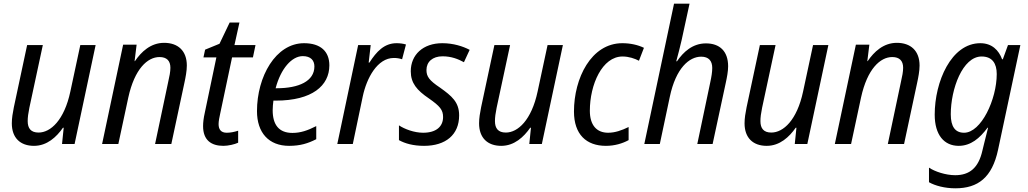

<svg xmlns="http://www.w3.org/2000/svg" viewBox="-20 -780 5566 1040"><path d="M164 10C235 10 286 -38 321 -88H325L316 0H384L498 -536H415L361 -284C328 -129 254 -62 189 -62C147 -62 130 -85 130 -124C130 -144 133 -167 139 -196L212 -536H127L55 -199C49 -169 44 -140 44 -112C44 -33 90 10 164 10Z M533 0H621L675 -252C709 -407 779 -471 844 -471C883 -471 903 -451 903 -413C903 -392 898 -366 891 -336L820 0H908L979 -332C985 -360 992 -395 992 -425C992 -505 944 -548 869 -548C796 -548 745 -499 711 -449H709L720 -538H647Z M1190 10C1216 10 1251 2 1270 -7V-72C1248 -65 1228 -61 1208 -61C1176 -61 1164 -80 1164 -108C1164 -125 1169 -147 1173 -166L1237 -469H1350L1364 -536H1250L1277 -658H1224L1169 -543L1091 -511L1082 -469H1152L1089 -168C1083 -141 1080 -117 1080 -97C1080 -21 1124 10 1190 10Z M1546 10C1606 10 1648 -3 1693 -26V-97C1646 -73 1608 -60 1564 -60C1491 -60 1457 -104 1457 -183C1457 -200 1459 -219 1461 -235H1474C1671 -235 1764 -316 1764 -426C1764 -502 1716 -546 1627 -546C1473 -546 1372 -365 1372 -178C1372 -61 1436 10 1546 10ZM1479 -302H1473C1501 -409 1561 -476 1620 -476C1663 -476 1683 -453 1683 -420C1683 -340 1598 -302 1479 -302Z M1807 0H1891L1945 -258C1966 -357 2024 -466 2113 -466C2129 -466 2143 -464 2158 -459L2179 -539C2163 -544 2145 -546 2128 -546C2061 -546 2019 -500 1981 -441H1977L1988 -536H1920Z M2277 10C2394 10 2467 -50 2467 -155C2467 -227 2427 -260 2364 -305C2304 -345 2290 -366 2290 -401C2290 -445 2323 -475 2377 -475C2425 -475 2462 -460 2493 -443L2524 -510C2488 -529 2436 -546 2376 -546C2271 -546 2205 -483 2205 -394C2205 -330 2238 -291 2303 -247C2363 -205 2380 -185 2380 -146C2380 -94 2342 -61 2272 -61C2223 -61 2171 -81 2141 -101V-21C2173 -3 2218 10 2277 10Z M2695 10C2766 10 2817 -38 2852 -88H2856L2847 0H2915L3029 -536H2946L2892 -284C2859 -129 2785 -62 2720 -62C2678 -62 2661 -85 2661 -124C2661 -144 2664 -167 2670 -196L2743 -536H2658L2586 -199C2580 -169 2575 -140 2575 -112C2575 -33 2621 10 2695 10Z M3262 10C3310 10 3352 -3 3385 -21V-92C3348 -74 3312 -61 3274 -61C3211 -61 3175 -103 3175 -180C3175 -322 3242 -474 3352 -474C3386 -474 3418 -463 3441 -451L3468 -521C3435 -537 3394 -546 3351 -546C3182 -546 3089 -356 3089 -176C3089 -52 3156 10 3262 10Z M3470 0H3554L3608 -255C3641 -412 3714 -473 3778 -473C3819 -473 3838 -450 3838 -412C3838 -390 3834 -365 3827 -333L3757 0H3840L3911 -330C3918 -362 3924 -394 3924 -421C3924 -503 3878 -545 3804 -545C3731 -545 3681 -498 3647 -448H3643C3653 -485 3664 -526 3672 -562L3715 -760H3631Z M4133 10C4204 10 4255 -38 4290 -88H4294L4285 0H4353L4467 -536H4384L4330 -284C4297 -129 4223 -62 4158 -62C4116 -62 4099 -85 4099 -124C4099 -144 4102 -167 4108 -196L4181 -536H4096L4024 -199C4018 -169 4013 -140 4013 -112C4013 -33 4059 10 4133 10Z M4502 0H4590L4644 -252C4678 -407 4748 -471 4813 -471C4852 -471 4872 -451 4872 -413C4872 -392 4867 -366 4860 -336L4789 0H4877L4948 -332C4954 -360 4961 -395 4961 -425C4961 -505 4913 -548 4838 -548C4765 -548 4714 -499 4680 -449H4678L4689 -538H4616Z M5155 240C5278 240 5354 181 5386 32L5507 -536H5440L5412 -459H5408C5390 -508 5353 -546 5290 -546C5132 -546 5043 -337 5043 -159C5043 -49 5094 10 5173 10C5238 10 5287 -31 5329 -88H5332C5325 -62 5316 -25 5310 0L5301 37C5280 129 5232 169 5154 169C5102 169 5043 149 5012 128V207C5045 226 5098 240 5155 240ZM5202 -61C5154 -61 5130 -94 5130 -161C5130 -298 5194 -474 5297 -474C5355 -474 5379 -436 5379 -379C5379 -242 5295 -61 5202 -61Z"/></svg>

Font: Noto Sans SemiCondensed
Style: Italic
Weight: 400
Width: 4
Italic angle: -12°
Designer: Monotype Design Team
Foundry: Monotype Imaging Inc.
Version: Version 2.013